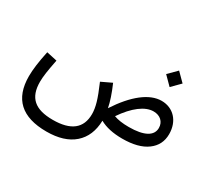

<svg xmlns="http://www.w3.org/2000/svg" viewBox="-167 -918 1542 1423"><g transform="rotate(30 604.0 -206.5)"><path d="M992.7 -389.2C889.2 -389.2 778.3 -302.2 674.3 -142.6C665.5 -190.9 645 -252 613.3 -325.2L524.9 -283.2C550.8 -223.6 568.8 -176.3 579.1 -140.6C589.4 -105 594.2 -73.2 594.2 -45.9C594.2 75.7 517.1 136.7 362.8 136.7C210 136.7 140.1 75.7 140.1 -60.5C140.1 -82.5 142.1 -108.9 146.5 -139.2C150.9 -168.9 157.7 -208.5 167.5 -257.3L77.6 -276.9C57.6 -183.1 48.3 -112.8 48.3 -55.7C48.3 138.2 153.8 235.4 365.2 235.4C465.8 235.4 543.9 211.4 599.1 163.1C654.3 114.7 683.1 46.4 685.5 -42C734.9 -14.2 799.3 0 877.9 0C969.2 0 1040 -18.1 1089.4 -54.7C1138.7 -90.8 1163.6 -140.1 1163.6 -202.6C1163.6 -314 1093.3 -389.2 992.7 -389.2ZM980 -291.5C1036.6 -291.5 1074.7 -256.8 1074.7 -204.1C1074.7 -137.2 1008.3 -99.1 877.4 -99.1C823.7 -99.1 781.2 -105.5 749.5 -117.7C825.7 -229.5 907.2 -291.5 980 -291.5ZM991.7 -506.8 1062 -577.6 991.7 -647.9 921.4 -577.6Z"/></g></svg>

Font: Estedad Medium
Style: Regular
Weight: 500
Designer: Amin Abedi
Version: Version 7.3